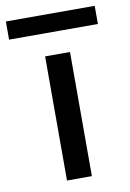

<svg xmlns="http://www.w3.org/2000/svg" viewBox="-139 -711 513 760"><g transform="rotate(-10 117.5 -331.0)"><path d="M68 0V-499H168V0ZM-61 -589V-662H296V-589Z"/></g></svg>

Font: DM Sans 20pt Medium
Style: Regular
Weight: 500
Version: Version 4.004;gftools[0.9.30]